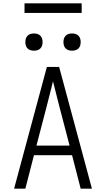

<svg xmlns="http://www.w3.org/2000/svg" viewBox="-20 -1139 640 1159"><path d="M65 0 263 -735H337L535 0H467L415 -202H185L133 0ZM200 -260H400L340 -490Q330 -529 320 -568.5Q310 -608 300 -648Q290 -608 280 -568.5Q270 -529 260 -490ZM415 -833Q404 -833 394 -836Q384 -839 376.5 -846.5Q369 -854 366 -864Q363 -874 363 -885Q363 -896 366 -906Q369 -916 376.5 -923.5Q384 -931 394 -934Q404 -937 415 -937Q426 -937 436 -934Q446 -931 453.5 -923.5Q461 -916 464 -906Q467 -896 467 -885Q467 -874 464 -864Q461 -854 453.5 -846.5Q446 -839 436 -836Q426 -833 415 -833ZM185 -833Q174 -833 164 -836Q154 -839 146.5 -846.5Q139 -854 136 -864Q133 -874 133 -885Q133 -896 136 -906Q139 -916 146.5 -923.5Q154 -931 164 -934Q174 -937 185 -937Q196 -937 206 -934Q216 -931 223.5 -923.5Q231 -916 234 -906Q237 -896 237 -885Q237 -874 234 -864Q231 -854 223.5 -846.5Q216 -839 206 -836Q196 -833 185 -833ZM128 -1061V-1119H473V-1061Z"/></svg>

Font: Iosevka Aile Light
Style: Regular
Weight: 300
Designer: Belleve Invis
Foundry: Belleve Invis
Version: Version 27.3.5; ttfautohint (v1.8.4)